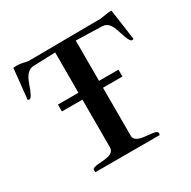

<svg xmlns="http://www.w3.org/2000/svg" viewBox="-134 -715 845 848"><g transform="rotate(-30 288.0 -291.5)"><path d="M478 -575.7 523.4 -582.5H537.1L559.1 -425.8Q555.7 -423.8 551.3 -423.8Q546.9 -423.8 543.2 -428.5Q539.6 -433.1 536.1 -440.4Q529.3 -455.6 524.2 -472.4Q519 -489.3 514.2 -502Q509.3 -514.6 502.9 -523.4Q490.2 -542 467.8 -543L334.5 -546.9V-341.3H433.6V-306.2H334.5V-60.5Q334.5 -31.2 391.6 -26.4Q429.2 -23.4 439 -19.5Q448.7 -15.6 448.7 -8.3Q448.7 -5.4 446.8 0H119.6Q117.7 -3.4 117.7 -10.3Q117.7 -17.1 126 -20.3Q134.3 -23.4 146.7 -24.7Q159.2 -25.9 173.6 -26.9Q188 -27.8 200.2 -31.2Q229.5 -38.6 229.5 -63.5V-306.2H125V-341.3H229.5V-546.9L116.7 -543Q85.4 -541.5 67.4 -501Q62 -488.3 57.9 -476.6Q53.7 -464.8 50.3 -456.1Q46.9 -447.3 43 -440.4Q34.7 -423.8 27.8 -423.8Q24.9 -423.8 19.5 -425.8L35.6 -580.6L53.2 -581.5Q68.4 -581.5 81.1 -578.4Q93.8 -575.2 109.9 -572.8Z"/></g></svg>

Font: RadleyRegular
Style: Regular
Weight: 400
Designer: vernon adams
Foundry: vernon adams
Version: Version 1.000;PS 001.001;hotconv 1.0.56